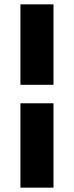

<svg xmlns="http://www.w3.org/2000/svg" viewBox="-20 -731 340 883"><path d="M74 132H226V-256H74ZM226 -341V-711H74V-341Z"/></svg>

Font: Asimov
Style: XWid
Weight: 500
Designer: Google
Version: Version 2.000980; 2014